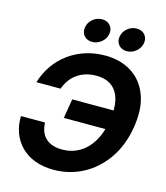

<svg xmlns="http://www.w3.org/2000/svg" viewBox="-136 -1048 1005 1162"><g transform="rotate(15 367.0 -467.0)"><path d="M309.1 10.7Q242.7 10.7 190.9 -9Q139.2 -28.8 104 -64.5Q68.8 -100.1 51 -148.2Q33.2 -196.3 35.2 -252.4H186Q187 -219.7 197 -195.3Q207 -170.9 225.1 -154.3Q243.2 -137.7 268.8 -129.4Q294.4 -121.1 327.1 -121.1Q387.2 -121.1 435.3 -149.2Q483.4 -177.2 516.1 -231.4Q548.8 -285.6 561.5 -363.3Q574.7 -440.9 561.5 -495.1Q548.3 -549.3 511 -577.9Q473.6 -606.4 413.6 -606.4Q380.4 -606.4 351.1 -598.1Q321.8 -589.8 297.1 -573.2Q272.5 -556.6 253.9 -532Q235.4 -507.3 223.6 -474.6H72.3Q90.8 -535.6 125.5 -584.5Q160.2 -633.3 207.8 -667.7Q255.4 -702.1 312.7 -720.2Q370.1 -738.3 433.1 -738.3Q531.2 -738.3 601.1 -693.6Q670.9 -648.9 701.7 -564.9Q732.4 -481 712.9 -363.3Q693.8 -247.1 635.5 -163.1Q577.1 -79.1 492.4 -34.2Q407.7 10.7 309.1 10.7ZM288.6 -308.6 308.6 -430.2H599.6L579.6 -308.6ZM551.3 -797.4Q519 -797.4 500.5 -818.8Q481.9 -840.3 487.3 -871.6Q492.2 -902.8 517.8 -924.1Q543.5 -945.3 575.7 -945.3Q608.4 -945.3 626.7 -924.1Q645 -902.8 640.1 -871.6Q634.8 -840.3 609.1 -818.8Q583.5 -797.4 551.3 -797.4ZM334 -797.4Q301.8 -797.4 283.4 -818.8Q265.1 -840.3 270.5 -871.6Q275.4 -902.8 301 -924.1Q326.7 -945.3 358.9 -945.3Q391.1 -945.3 409.7 -924.1Q428.2 -902.8 423.3 -871.6Q418 -840.3 392.3 -818.8Q366.7 -797.4 334 -797.4Z"/></g></svg>

Font: Inter 24pt
Style: Bold Italic
Weight: 700
Italic angle: -9.3988°
Version: Version 4.001;git-66647c0bb